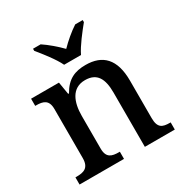

<svg xmlns="http://www.w3.org/2000/svg" viewBox="-175 -905 1001 1044"><g transform="rotate(-30 325.5 -383.0)"><path d="M279 -606H385C406 -651 457 -715 488 -753V-766H441C405 -743 362 -706 332 -675C302 -706 259 -743 224 -766H176V-753C207 -715 258 -651 279 -606ZM26 0H305V-45H300C256 -45 223 -53 223 -112V-317C223 -402 251 -477 335 -477C410 -477 436 -427 436 -341V0H624V-45H619C574 -45 546 -54 546 -117V-352C546 -488 485 -547 379 -547C312 -547 263 -527 224 -458H219L206 -536H31V-491H36C80 -491 113 -482 113 -424V-116C113 -54 78 -45 33 -45H26Z"/></g></svg>

Font: Noto Serif Ethiopic Medium
Style: Regular
Weight: 500
Designer: Monotype Design Team
Foundry: Monotype Imaging Inc.
Version: Version 2.102